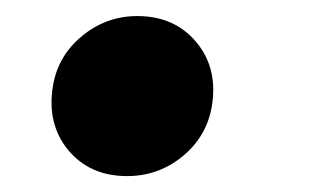

<svg xmlns="http://www.w3.org/2000/svg" viewBox="-20 -208 389 239"><path d="M138.2 11.2Q91.8 11.2 64.9 -21.2Q38.1 -53.7 45.9 -101.1Q52.2 -138.7 82.3 -163.3Q112.3 -188 150.9 -188Q197.3 -188 224.4 -155.5Q251.5 -123 243.7 -75.7Q237.3 -38.1 207.3 -13.4Q177.2 11.2 138.2 11.2Z"/></svg>

Font: Inter 18pt Black
Style: Italic
Weight: 900
Italic angle: -9.3988°
Designer: Rasmus Andersson
Foundry: rsms
Version: Version 4.001;git-66647c0bb